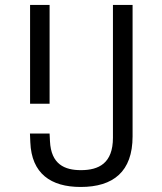

<svg xmlns="http://www.w3.org/2000/svg" viewBox="-20 -750 660 782"><path d="M182 -327.5V-730H102.5V-327.5ZM102 -206 103.5 -170.5C108.5 -43.5 186.5 11.5 308.5 11.5C441.5 11.5 520 -51 520 -194.5V-730H440V-189C440 -85 382.5 -57 309.5 -57C243.5 -57 188 -80.5 183.5 -175L182 -206Z"/></svg>

Font: Monaspace Neon Light
Style: Regular
Weight: 300
Designer: Riley Cran & the Lettermatic Team
Foundry: Lettermatic
Version: Version 1.200 (Monaspace Neon)